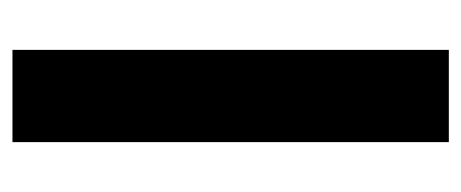

<svg xmlns="http://www.w3.org/2000/svg" viewBox="-236 -504 740 308"><g transform="rotate(-90 134.0 -350.0)"><path d="M60 0V-700H208V0Z"/></g></svg>

Font: Fivo Sans Modern
Style: Regular
Weight: 700
Designer: Alexander Slobzheninov
Foundry: Alexander Slobzheninov
Version: 1.0